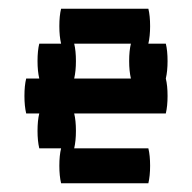

<svg xmlns="http://www.w3.org/2000/svg" viewBox="-20 -420 440 440"><path d="M360 -240Q364 -224 364 -200Q364 -177 360 -160H150Q154 -144 154 -120Q154 -97 150 -80H320Q324 -64 324 -40Q324 -17 320 0H120Q116 -17 116 -40Q116 -64 120 -80H70Q66 -97 66 -120Q66 -144 70 -160H40Q36 -177 36 -200Q36 -224 40 -240H70Q66 -257 66 -280Q66 -304 70 -320H120Q116 -337 116 -360Q116 -384 120 -400H320Q324 -384 324 -360Q324 -337 320 -320H360Q364 -304 364 -280Q364 -257 360 -240ZM276 -280Q276 -304 280 -320H150Q154 -304 154 -280Q154 -257 150 -240H280Q276 -257 276 -280Z"/></svg>

Font: VT323
Style: Regular
Weight: 400
Monospace: yes
Designer: Peter Hull
Version: Version 2.000